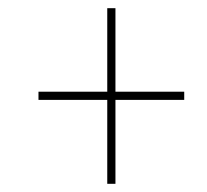

<svg xmlns="http://www.w3.org/2000/svg" viewBox="-20 -592 505 469"><path d="M242 -143H262V-348H430V-368H262V-572H242V-368H74V-348H242Z"/></svg>

Font: Noto Serif Display Condensed Medium
Style: Italic
Weight: 500
Width: 3
Italic angle: -12°
Designer: Monotype Design Team
Foundry: Monotype Imaging Inc.
Version: Version 2.009